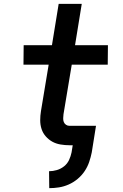

<svg xmlns="http://www.w3.org/2000/svg" viewBox="-20 -755 640 998"><path d="M236 223 235 135Q255 135 275.5 129Q296 123 313 109.5Q330 96 339 76.5Q348 57 352 37L358 0H342Q318 0 294.5 -4Q271 -8 252 -18.5Q233 -29 218 -46Q203 -63 196 -84.5Q189 -106 189 -130Q189 -154 193 -178L233 -419H102L103 -520H250L285 -735H405L370 -520H541L540 -419H353L310 -161Q309 -151 308.5 -140.5Q308 -130 311.5 -121Q315 -112 323 -106.5Q331 -101 341 -101H479L457 37Q452 62 443.5 87Q435 112 420 134.5Q405 157 383.5 175Q362 193 337 204Q312 215 286.5 219Q261 223 236 223Z"/></svg>

Font: Iosevka Custom Oblique
Style: Bold
Weight: 700
Italic angle: -9°
Monospace: yes
Designer: Belleve Invis
Foundry: Belleve Invis
Version: Version 30.1.2; ttfautohint (v1.8.4)